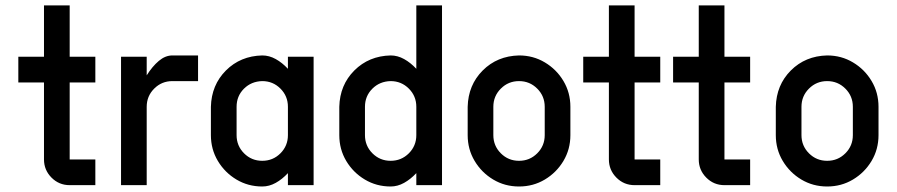

<svg xmlns="http://www.w3.org/2000/svg" viewBox="-20 -676 3274 701"><path d="M234.4 -93.8H328.1V0H234.4Q195.3 0 168 -27.6Q140.6 -55.2 140.6 -93.8V-375H46.9V-468.8H140.6V-656.2H234.4V-468.8H328.1V-375H234.4Z M609.4 -473.6H703.1V-379.9H609.4Q570.3 -379.9 543 -352.5Q515.6 -325.2 515.6 -286.1V0H421.9V-468.8H515.6V-400.9Q536.1 -433.6 559.8 -453.6Q583.5 -473.6 609.4 -473.6Z M1031.2 -286.1Q1031.2 -325.2 1003.9 -352.5Q976.6 -379.9 937.5 -379.9Q897.5 -378.9 870.6 -352.1Q843.8 -325.2 843.8 -286.1V-182.6Q843.8 -143.6 871.1 -116.2Q898.4 -88.9 937.5 -88.9Q976.6 -88.9 1003.9 -116.2Q1031.2 -143.6 1031.2 -182.6ZM1031.2 -468.8H1125V0H1031.2V-43.9Q1010.3 -21.5 986.6 -8.3Q962.9 4.9 937.5 4.9Q885.7 4.9 843.3 -20.5Q800.8 -45.9 775.4 -88.4Q750 -130.9 750 -182.6V-286.1Q752 -365.7 804.9 -418.7Q857.9 -471.7 937.5 -473.6Q962.9 -473.6 986.6 -460.4Q1010.3 -447.3 1031.2 -424.8Z M1312.5 -286.1V-182.6Q1312.5 -143.6 1339.8 -116.2Q1367.2 -88.9 1406.2 -88.9Q1445.3 -88.9 1472.7 -116.2Q1500 -143.6 1500 -182.6V-286.1Q1500 -325.2 1472.7 -352.5Q1445.3 -379.9 1406.2 -379.9Q1366.2 -378.9 1339.4 -352.1Q1312.5 -325.2 1312.5 -286.1ZM1218.8 -286.1Q1220.7 -365.7 1273.7 -418.7Q1326.7 -471.7 1406.2 -473.6Q1431.6 -473.6 1455.3 -460.4Q1479 -447.3 1500 -424.8V-656.2H1593.8V0H1500V-43.9Q1479 -21.5 1455.3 -8.3Q1431.6 4.9 1406.2 4.9Q1354.5 4.9 1312 -20.5Q1269.5 -45.9 1244.1 -88.4Q1218.8 -130.9 1218.8 -182.6Z M1968.8 -286.1Q1968.8 -325.2 1941.4 -352.5Q1914.1 -379.9 1875 -379.9Q1835.9 -379.9 1808.6 -352.5Q1781.2 -325.2 1781.2 -286.1V-182.6Q1781.2 -143.6 1808.6 -116.2Q1835.9 -88.9 1875 -88.9Q1914.1 -88.9 1941.4 -116.2Q1968.8 -143.6 1968.8 -182.6ZM2062.5 -286.1V-182.6Q2062.5 -130.9 2037.1 -88.4Q2011.7 -45.9 1969.2 -20.5Q1926.8 4.9 1875 4.9Q1823.2 4.9 1780.8 -20.5Q1738.3 -45.9 1712.9 -88.4Q1687.5 -130.9 1687.5 -182.6V-286.1Q1689.5 -365.7 1742.4 -418.7Q1795.4 -471.7 1875 -473.6Q1926.8 -473.6 1969.2 -448.2Q2011.7 -422.9 2037.1 -380.4Q2062.5 -337.9 2062.5 -286.1Z M2296.9 -93.8H2390.6V0H2296.9Q2257.8 0 2230.5 -27.6Q2203.1 -55.2 2203.1 -93.8V-375H2109.4V-468.8H2203.1V-656.2H2296.9V-468.8H2390.6V-375H2296.9Z M2625 -93.8H2718.8V0H2625Q2585.9 0 2558.6 -27.6Q2531.2 -55.2 2531.2 -93.8V-375H2437.5V-468.8H2531.2V-656.2H2625V-468.8H2718.8V-375H2625Z M3093.8 -286.1Q3093.8 -325.2 3066.4 -352.5Q3039.1 -379.9 3000 -379.9Q2960.9 -379.9 2933.6 -352.5Q2906.2 -325.2 2906.2 -286.1V-182.6Q2906.2 -143.6 2933.6 -116.2Q2960.9 -88.9 3000 -88.9Q3039.1 -88.9 3066.4 -116.2Q3093.8 -143.6 3093.8 -182.6ZM3187.5 -286.1V-182.6Q3187.5 -130.9 3162.1 -88.4Q3136.7 -45.9 3094.2 -20.5Q3051.8 4.9 3000 4.9Q2948.2 4.9 2905.8 -20.5Q2863.3 -45.9 2837.9 -88.4Q2812.5 -130.9 2812.5 -182.6V-286.1Q2814.5 -365.7 2867.4 -418.7Q2920.4 -471.7 3000 -473.6Q3051.8 -473.6 3094.2 -448.2Q3136.7 -422.9 3162.1 -380.4Q3187.5 -337.9 3187.5 -286.1Z"/></svg>

Font: Lambda
Style: Regular
Weight: 400
Designer: GGBotNet
Version: 0.22